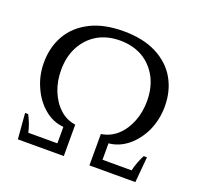

<svg xmlns="http://www.w3.org/2000/svg" viewBox="-119 -810 985 943"><g transform="rotate(20 373.5 -338.5)"><path d="M55 -134C55 -134 66 0 66 0C66 0 306 0 306 0C306 0 306 -164 306 -164C274 -169 246 -182 223 -204C199 -226 181 -254 168 -287C155 -320 149 -356 149 -393C149 -439 158 -480 177 -516C196 -551 222 -579 256 -599C289 -618 328 -628 373 -628C418 -628 457 -618 491 -599C525 -579 551 -551 570 -516C589 -480 598 -439 598 -393C598 -356 592 -320 579 -287C566 -254 548 -226 524 -204C500 -182 472 -169 440 -164C440 -164 440 0 440 0C440 0 680 0 680 0C680 0 692 -134 692 -134C692 -134 675 -134 675 -134C670 -125 664 -112 657 -94C650 -76 646 -61 643 -48C643 -48 491 -48 491 -48C491 -48 491 -134 491 -134C527 -137 560 -151 591 -176C621 -201 645 -233 663 -272C680 -311 689 -353 689 -398C689 -452 677 -500 653 -542C629 -584 593 -617 546 -641C499 -665 441 -677 373 -677C305 -677 247 -665 200 -641C153 -617 117 -584 93 -542C69 -500 57 -452 57 -398C57 -353 66 -311 84 -272C101 -233 125 -201 155 -176C185 -151 218 -137 255 -134C255 -134 255 -48 255 -48C255 -48 103 -48 103 -48C100 -61 96 -77 89 -95C82 -112 76 -125 71 -134C71 -134 55 -134 55 -134Z"/></g></svg>

Font: BUSH 25 TRIRONG
Style: Regular
Weight: 400
Designer: Katatrad Team
Foundry: CadsonDemak